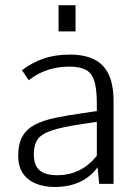

<svg xmlns="http://www.w3.org/2000/svg" viewBox="-20 -725 529 757"><path d="M194.8 12.2Q156.2 12.2 123.5 -0.2Q90.8 -12.7 71.3 -40Q51.8 -67.4 51.8 -110.8Q51.8 -157.7 68.4 -187Q85 -216.3 117.7 -233.4Q150.4 -250.5 198.5 -260.5Q246.6 -270.5 309.6 -279.3L361.8 -287.1V-316.4Q361.8 -374.5 351.8 -406Q341.8 -437.5 317.9 -450Q293.9 -462.4 252 -462.4Q211.4 -462.4 170.7 -450Q129.9 -437.5 93.3 -408.7Q93.3 -408.7 89.1 -414.8Q85 -420.9 79.8 -428.7Q74.7 -436.5 70.6 -442.4Q66.4 -448.2 66.4 -448.2Q105.5 -478 151.4 -493.9Q197.3 -509.8 255.9 -509.8Q344.2 -509.8 386 -465.3Q427.7 -420.9 427.7 -328.1V0H371.1L364.7 -65.4Q337.4 -27.8 294.9 -7.8Q252.4 12.2 194.8 12.2ZM207 -34.2Q251.5 -34.2 290.3 -52.5Q329.1 -70.8 361.8 -110.8V-244.6L299.8 -235.4Q221.2 -223.6 180.9 -209.5Q140.6 -195.3 127 -173.6Q113.3 -151.9 113.3 -117.7Q113.3 -72.8 136 -53.5Q158.7 -34.2 207 -34.2ZM210.9 -601.1V-704.6H277.8V-601.1Z"/></svg>

Font: Pontano Sans Light
Style: Regular
Weight: 300
Designer: Vernon Adams
Foundry: Vernon Adams
Version: Version 2.001